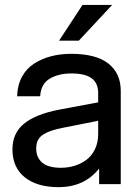

<svg xmlns="http://www.w3.org/2000/svg" viewBox="-20 -752 559 784"><path d="M384.8 0V-64Q324.7 12.2 219.2 12.2Q131.3 12.2 81.1 -28.1Q30.8 -68.4 30.8 -142.1Q30.8 -209 78.9 -247.6Q127 -286.1 221.2 -304.2L380.9 -334V-371.1Q380.9 -413.6 353.5 -432.9Q326.2 -452.1 272 -452.1Q218.8 -452.1 182.9 -430.7Q147 -409.2 144 -358.9H49.8Q51.3 -404.3 69.8 -438.5Q88.4 -472.7 119.9 -492.7Q151.4 -512.7 189.2 -522.5Q227.1 -532.2 271 -532.2Q372.1 -532.2 422.6 -492.4Q473.1 -452.6 473.1 -380.9V0ZM127.9 -145Q127.9 -108.4 152.8 -87.6Q177.7 -66.9 229 -66.9Q257.8 -66.9 284.2 -75Q310.5 -83 332.5 -99.1Q354.5 -115.2 367.7 -142.6Q380.9 -169.9 380.9 -205.1V-258.8L235.8 -230Q207.5 -224.1 190.4 -218.5Q173.3 -212.9 157.7 -203.4Q142.1 -193.8 135 -179.7Q127.9 -165.5 127.9 -145ZM221.2 -585.9 316.9 -731.9H438L301.8 -585.9Z"/></svg>

Font: Aspekta 450
Style: Regular
Weight: 450
Designer: Ivo Dolenc
Version: Version 2.000